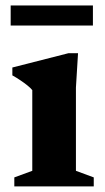

<svg xmlns="http://www.w3.org/2000/svg" viewBox="-20 -664 374 684"><path d="M258 -474.5 250.5 -352V-55.5L314 -32V0H31V-32L95 -55.5V-343Q88.5 -351 77.2 -360Q66 -369 52.2 -378.2Q38.5 -387.5 24 -395.5V-423.5L224 -474.5ZM18 -573V-644.5H311V-573Z"/></svg>

Font: Newsreader
Style: Bold
Weight: 700
Designer: Hugues Gentile
Foundry: Production Type
Version: Version 1.003